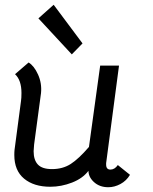

<svg xmlns="http://www.w3.org/2000/svg" viewBox="-20 -775 640 805"><path d="M191 8Q122 8 81 -26Q40 -60 40 -125Q40 -139 41 -147L68 -351Q70 -363 70 -385Q70 -439 43 -464L100 -513Q123 -499 139.5 -462.5Q156 -426 152 -385L123 -169Q121 -149 121 -141Q121 -104 139 -85Q157 -66 198 -66Q243 -66 276.5 -87.5Q310 -109 353 -159L400 -500H479L425 -91V-85Q425 -64 443 -64Q461 -64 474 -83L525 -42Q510 -17 485 -3.5Q460 10 434 10Q397 10 373 -12.5Q349 -35 351 -64V-59Q327 -27 282 -9.5Q237 8 191 8ZM141 -698 205 -755 326 -593 281 -547Z"/></svg>

Font: Bellota
Style: Bold Italic
Weight: 700
Italic angle: -7.5°
Designer: Kemie Guaida
Foundry: Kemie Guaida
Version: Version 4.001